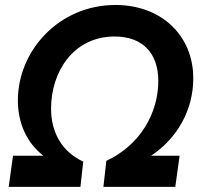

<svg xmlns="http://www.w3.org/2000/svg" viewBox="-20 -732 860 752"><path d="M14 0H295L306 -99C225 -136.5 180 -210.5 180 -306.5C180 -451.5 268 -589 429 -589C540 -589 600 -522.5 600 -415C600 -290 530 -164 396.5 -102L385 0H666.5L683.5 -122H571.5C674 -190 737 -300.5 737 -425.5C737 -591 614 -712.5 432 -712.5C211.5 -712.5 50 -534 50 -338.5C50 -248 86 -171.5 150 -122H31Z"/></svg>

Font: HK Grotesk
Style: Bold Italic
Weight: 700
Italic angle: -16°
Designer: Alfredo Marco Pradil
Foundry: Hanken Design Co.
Version: Version 3.001;FEAKit 1.0